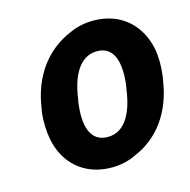

<svg xmlns="http://www.w3.org/2000/svg" viewBox="-86 -623 709 717"><g transform="rotate(-15 268.0 -264.0)"><path d="M64 -269 62 -259C57 -220 59 -185 65 -152C83 -58 153 10 261 10C295 10 327 3 355 -11C447 -49 513 -134 530 -259L532 -269C537 -308 537 -343 531 -376C512 -470 443 -538 335 -538C301 -538 270 -531 242 -518C149 -479 81 -394 64 -269ZM391 -269 389 -259C378 -176 346 -104 276 -104C205 -104 191 -175 203 -259L205 -269C216 -351 249 -424 319 -424C389 -424 402 -352 391 -269Z"/></g></svg>

Font: Asimov
Style: EdgeNarIt
Weight: 500
Designer: Google
Version: Version 2.000980: 2014